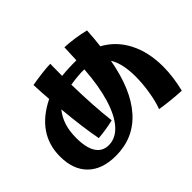

<svg xmlns="http://www.w3.org/2000/svg" viewBox="-153 -1005 1266 1266"><g transform="rotate(-45 480.5 -372.0)"><path d="M713 -17Q732 -66 744 -139Q756 -212 756 -278Q756 -400 714 -467Q673 -238 566.5 -119Q460 0 294 0Q168 0 99 -67.5Q30 -135 30 -258Q30 -469 248 -577Q243 -639 240 -715Q341 -733 417 -736L416 -624Q483 -631 555 -630L560 -747Q656 -742 744 -720Q739 -636 732 -584Q828 -532 879.5 -431.5Q931 -331 931 -196Q931 -104 905 3Q798 -3 713 -17ZM550 -551Q499 -553 418 -540Q422 -334 440 -186Q372 -169 297 -163Q274 -278 256 -472Q223 -430 207.5 -381Q192 -332 192 -268Q192 -177 222.5 -130Q253 -83 311 -83Q375 -83 425.5 -138.5Q476 -194 508 -299.5Q540 -405 550 -551Z"/></g></svg>

Font: Otomanopee
Style: Regular
Weight: 400
Designer: Das Ende der Wildnis
Foundry: Gutenberg Labo
Version: Version 3.000